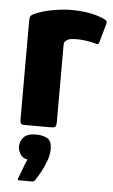

<svg xmlns="http://www.w3.org/2000/svg" viewBox="-51 -512 453 770"><g transform="rotate(5 175.0 -126.5)"><path d="M204 -476Q285 -476 337 -452Q348 -447 349.5 -442.5Q351 -438 349 -431L329 -360Q327 -351 323.5 -349.5Q320 -348 310 -351Q293 -356 272 -358.5Q251 -361 242 -361Q226 -361 217.5 -360Q209 -359 205 -357.5Q201 -356 198 -354Q194 -351 190 -347.5Q186 -344 186 -330V-24Q186 -8 181.5 -4Q177 0 166 0H54Q49 0 44.5 -3.5Q40 -7 40 -20V-417Q40 -433 43.5 -437.5Q47 -442 58 -447Q88 -461 130 -468.5Q172 -476 204 -476ZM171 88Q171 110 162 134.5Q153 159 141 181Q129 203 120 216Q115 223 107 223Q94 223 82 223Q70 223 58 223Q50 223 50 220Q50 217 54 207Q59 196 67 173Q75 150 82 137Q62 134 52.5 118Q43 102 43 89Q43 66 58 50Q73 34 108 34Q134 34 152.5 44Q171 54 171 88Z"/></g></svg>

Font: Glory ExtraBold
Style: Regular
Weight: 800
Designer: Robert Leuschke
Foundry: Robert Leuschke
Version: Version 1.011